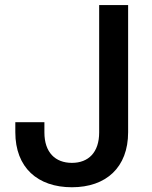

<svg xmlns="http://www.w3.org/2000/svg" viewBox="-20 -748 617 777"><path d="M271 9.8C409.2 9.8 498.5 -70.3 498.5 -212.9V-727.5H381.3V-211.9C381.3 -131.3 337.9 -88.9 271 -88.9C203.6 -88.9 159.7 -131.3 159.7 -211.9V-253.4H42V-212.9C42 -69.8 132.3 9.8 271 9.8Z"/></svg>

Font: Raveo Medium
Style: Regular
Weight: 500
Designer: Jakub Foglar, Rasmus Andersson (Inter)
Foundry: Jakubfoglar.com
Version: Version 1.100;Glyphs 3.2.3 (3260)